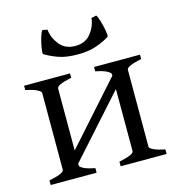

<svg xmlns="http://www.w3.org/2000/svg" viewBox="-101 -760 787 848"><g transform="rotate(-15 292.0 -335.5)"><path d="M143 -31V-91L433 -416V-355ZM27 0V-21Q96 -35 96 -51V-403Q96 -409 79.5 -418Q63 -427 27 -434V-454H237V-434Q169 -420 169 -403V-51Q169 -45 185 -36.5Q201 -28 237 -21V0ZM347 0V-21Q415 -35 415 -51V-403Q415 -409 399 -418Q383 -427 347 -434V-454H557V-434Q488 -420 488 -403V-51Q488 -45 504.5 -36.5Q521 -28 557 -21V0ZM143 -568Q142 -576 145.5 -597.5Q149 -619 155.5 -641Q162 -663 169 -671L191 -666Q195 -628 220.5 -596.5Q246 -565 292 -565Q338 -565 363 -596.5Q388 -628 392 -666L415 -671Q421 -663 427.5 -641Q434 -619 438 -597.5Q442 -576 440 -568Q416 -552 379.5 -539Q343 -526 292 -526Q240 -526 204 -539Q168 -552 143 -568Z"/></g></svg>

Font: ChillKai
Style: Regular
Weight: 400
Designer: ChillType
Foundry: 寒蝉字型
Version: Version 2.000